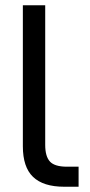

<svg xmlns="http://www.w3.org/2000/svg" viewBox="-20 -710 342 730"><path d="M105.5 -37.6Q66.9 -74.7 66.9 -153.8V-689.9H151.9V-159.2Q151.9 -114.7 170.4 -95.2Q188.5 -76.2 234.9 -76.2H278.8V0H224.1Q144.5 0 105.5 -37.6Z"/></svg>

Font: D-DIN Exp
Style: Regular
Weight: 400
Width: 7
Designer: Charles Nix
Foundry: Datto Inc.
Version: Version 1.00